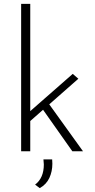

<svg xmlns="http://www.w3.org/2000/svg" viewBox="-20 -780 491 990"><path d="M202 -214 136 -156V0H89V-760H136V-207L355 -399L384 -374L234 -242L408 0H353ZM161 172Q206 138 206 68Q206 60 204 42H249Q250 49 250 64Q250 104 234.5 137.5Q219 171 185 190Z"/></svg>

Font: Josefin Sans Light
Style: Regular
Weight: 300
Designer: Santiago Orozco
Foundry: Typemade
Version: Version 2.000